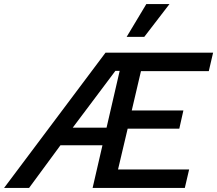

<svg xmlns="http://www.w3.org/2000/svg" viewBox="-75 -917 1060 937"><path d="M639 -897H752L629 -737H543ZM-55 0 440 -660H965L944 -570H613L568 -378H820L800 -289H548L501 -90H848L827 0H377L425 -208H220L67 0ZM280 -294H445L509 -571H488Z"/></svg>

Font: Elaine Sans Medium
Style: Italic
Weight: 500
Italic angle: -13°
Designer: Wei Huang
Foundry: Wei Huang
Version: Version 2.001;December 24, 2019;FontCreator 12.0.0.2547 64-b